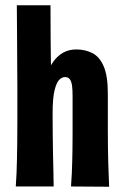

<svg xmlns="http://www.w3.org/2000/svg" viewBox="-20 -710 474 730"><path d="M40 -1Q42 -29 43 -53.5Q44 -78 44.5 -104.5Q45 -131 45.5 -165Q46 -199 46 -247Q46 -286 46 -317Q46 -348 46 -379.5Q46 -411 45.5 -452Q45 -493 45 -550.5Q45 -608 44 -690H172Q172 -616 172.5 -564Q173 -512 173.5 -475Q174 -438 175 -407.5Q176 -377 177 -346.5Q178 -316 180 -277Q180 -234 180.5 -197Q181 -160 181.5 -126.5Q182 -93 183 -62Q184 -31 184 -1ZM395 0 250 -1Q252 -30 253 -51Q254 -72 254.5 -92Q255 -112 255.5 -139Q256 -166 256 -208Q256 -228 256 -247Q256 -266 256 -289.5Q256 -313 256 -344Q256 -367 254 -383.5Q252 -400 245.5 -408.5Q239 -417 227 -417Q216 -417 205.5 -407Q195 -397 187.5 -367Q180 -337 180 -277L137 -267Q137 -312 142 -351.5Q147 -391 157 -422.5Q167 -454 183 -476Q199 -498 220.5 -510Q242 -522 270 -522Q303 -522 330.5 -508.5Q358 -495 374 -458.5Q390 -422 390 -354Q390 -322 390 -297.5Q390 -273 390 -252.5Q390 -232 390 -212Q390 -172 390.5 -144Q391 -116 391.5 -95Q392 -74 393 -52Q394 -30 395 0Z"/></svg>

Font: Truculenta Black
Style: Regular
Weight: 900
Version: Version 1.002